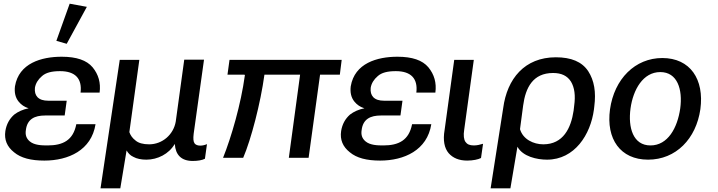

<svg xmlns="http://www.w3.org/2000/svg" viewBox="-20 -854 3883 1039"><path d="M220 15C350 15 475 -41 497 -182H393C376 -95 321 -67 237 -67C206 -67 166 -68 141 -89C122 -105 116 -125 120 -150C127 -210 168 -229 224 -229H330L341 -309H241C215 -309 196 -315 183 -328C171 -341 167 -357 169 -379C173 -403 186 -424 207 -442C228 -461 260 -469 305 -469C388 -469 425 -428 416 -353H519C526 -406 513 -451 481 -490C449 -528 394 -547 314 -547C204 -547 82 -512 61 -387C57 -354 63 -326 81 -304C95 -287 112 -275 135 -268C104 -262 78 -250 57 -234C31 -211 15 -182 9 -145C2 -98 18 -60 56 -30C93 1 147 15 220 15ZM341 -617 450 -817 357 -834 285 -633Z M524 165H631L665 -40C673 -26 684 -13 702 -5C720 5 744 10 772 10C833 10 894 -21 925 -74H926C930 -16 961 17 1023 17C1050 17 1074 13 1089 5L1100 -74C1088 -69 1076 -66 1064 -66C1050 -66 1039 -70 1033 -78C1026 -88 1025 -104 1028 -130L1084 -531H977L931 -196C919 -126 859 -73 787 -73C754 -73 729 -80 713 -94C696 -107 686 -122 680 -139L734 -530H628Z M1829 -530H1222L1211 -450H1299C1305 -450 1306 -449 1305 -446C1284 -291 1232 -112 1187 0H1296C1339 -100 1390 -296 1411 -450H1604L1543 0H1650L1712 -450H1819Z M2037 15C2167 15 2292 -41 2314 -182H2210C2193 -95 2138 -67 2054 -67C2023 -67 1983 -68 1958 -89C1939 -105 1933 -125 1937 -150C1944 -210 1985 -229 2041 -229H2147L2158 -309H2058C2032 -309 2013 -315 2000 -328C1988 -341 1984 -357 1986 -379C1990 -403 2003 -424 2024 -442C2045 -461 2077 -469 2122 -469C2205 -469 2242 -428 2233 -353H2336C2343 -406 2330 -451 2298 -490C2266 -528 2211 -547 2131 -547C2021 -547 1899 -512 1878 -387C1874 -354 1880 -326 1898 -304C1912 -287 1929 -275 1952 -268C1921 -262 1895 -250 1874 -234C1848 -211 1832 -182 1826 -145C1819 -98 1835 -60 1873 -30C1910 1 1964 15 2037 15Z M2508 15C2539 15 2568 9 2583 1L2594 -76C2578 -71 2561 -67 2544 -67C2522 -67 2508 -73 2499 -86C2490 -99 2487 -121 2492 -152L2544 -530H2438L2386 -151C2376 -94 2385 -52 2408 -25C2431 1 2464 15 2508 15Z M2635 165H2742L2780 -60C2809 -7 2885 10 2940 10C3090 10 3176 -126 3194 -261L3196 -278C3206 -356 3196 -418 3163 -469C3129 -520 3071 -544 2988 -544C2819 -544 2724 -428 2703 -269ZM2920 -73C2867 -73 2810 -100 2794 -155L2811 -283C2824 -380 2864 -459 2973 -459C3018 -459 3050 -444 3070 -412C3089 -380 3095 -337 3087 -281L3084 -255C3070 -161 3028 -73 2920 -73Z M3487 10C3638 10 3747 -103 3770 -263C3792 -425 3715 -540 3564 -540C3417 -540 3304 -427 3281 -262C3259 -102 3337 10 3487 10ZM3500 -67C3406 -67 3378 -163 3392 -267C3406 -369 3460 -464 3553 -464C3646 -464 3675 -370 3661 -267C3646 -162 3594 -67 3500 -67Z"/></svg>

Font: Cheyenne Sans Medium
Style: Italic
Weight: 500
Italic angle: -8.13011°
Designer: The Public Sans project authors (U.S. Web Design System), Libre Franklin designed by Pablo Impallari and Rodrigo Fuenzal
Foundry: The Cheyenne Sans Project Authors
Version: Version 2.007